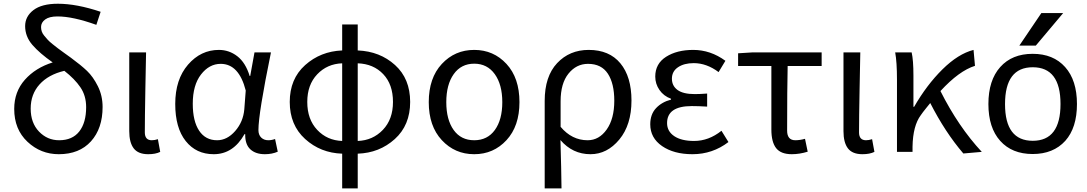

<svg xmlns="http://www.w3.org/2000/svg" viewBox="-20 -829 5932 1048"><path d="M302.7 -63.5Q375 -63.5 412.6 -111.3Q450.2 -159.2 450.2 -244.1Q450.2 -306.6 418.9 -352.5Q387.7 -398.4 331.1 -442.4Q244.1 -421.9 195.8 -368.2Q147.5 -314.5 147.5 -236.3Q147.5 -158.2 192.9 -110.8Q238.3 -63.5 302.7 -63.5ZM529.3 -764.6 505.9 -693.4Q377.9 -739.3 293.9 -739.3Q249 -739.3 226.6 -722.7Q204.1 -706.1 204.1 -681.6Q204.1 -668.9 208 -657.2Q211.9 -645.5 221.7 -633.8Q231.4 -622.1 240.2 -612.3Q249 -602.5 266.6 -588.4Q284.2 -574.2 295.9 -565.4Q307.6 -556.6 330.6 -540Q353.5 -523.4 367.2 -513.7Q421.9 -473.6 455.1 -441.9Q488.3 -410.2 514.2 -358.4Q540 -306.6 540 -245.1Q540 -127.9 476.6 -57.6Q413.1 12.7 300.8 12.7Q202.1 12.7 129.9 -55.2Q57.6 -123 57.6 -234.4Q57.6 -328.1 115.7 -393.6Q173.8 -459 267.6 -488.3Q196.3 -538.1 156.7 -584Q117.2 -629.9 117.2 -686.5Q117.2 -739.3 162.6 -773.9Q208 -808.6 295.9 -808.6Q398.4 -808.6 529.3 -764.6Z M789.1 12.7Q734.4 12.7 710 -19Q685.5 -50.8 685.5 -113.3V-543H777.3Q776.4 -501 773.4 -341.8Q770.5 -182.6 770.5 -106.4Q770.5 -63.5 808.6 -63.5Q824.2 -63.5 841.8 -69.3L854.5 0Q829.1 12.7 789.1 12.7Z M1146.5 12.7Q1050.8 12.7 993.7 -59.1Q936.5 -130.9 936.5 -261.7Q936.5 -395.5 1006.3 -476.1Q1076.2 -556.6 1174.8 -556.6Q1230.5 -556.6 1275.4 -522Q1320.3 -487.3 1342.8 -414.1H1345.7L1369.1 -543H1459Q1390.6 -210 1390.6 -119.1Q1390.6 -92.8 1405.8 -78.1Q1420.9 -63.5 1444.3 -63.5Q1462.9 -63.5 1481.4 -70.3L1496.1 -1Q1464.8 12.7 1425.8 12.7Q1375 12.7 1346.2 -14.2Q1317.4 -41 1318.4 -96.7H1314.5Q1252.9 12.7 1146.5 12.7ZM1165 -63.5Q1219.7 -63.5 1263.7 -113.8Q1307.6 -164.1 1313.5 -232.4L1321.3 -335Q1284.2 -480.5 1184.6 -480.5Q1122.1 -480.5 1077.1 -422.4Q1032.2 -364.3 1032.2 -262.7Q1032.2 -168 1066.9 -115.7Q1101.6 -63.5 1165 -63.5Z M1932.6 -483.4V-59.6Q2014.6 -62.5 2069.8 -120.1Q2125 -177.7 2125 -272.5Q2125 -368.2 2071.8 -424.3Q2018.6 -480.5 1932.6 -483.4ZM1847.7 -59.6V-483.4Q1765.6 -480.5 1711.4 -423.3Q1657.2 -366.2 1657.2 -272.5Q1657.2 -177.7 1711.4 -120.1Q1765.6 -62.5 1847.7 -59.6ZM1932.6 -695.3V-553.7Q2053.7 -548.8 2136.2 -474.1Q2218.8 -399.4 2218.8 -272.5Q2218.8 -145.5 2134.8 -69.8Q2050.8 5.9 1932.6 9.8V199.2H1847.7V9.8Q1729.5 5.9 1645.5 -70.3Q1561.5 -146.5 1561.5 -272.5Q1561.5 -398.4 1645.5 -473.6Q1729.5 -548.8 1847.7 -553.7V-695.3Z M2320.3 -271.5Q2320.3 -403.3 2391.6 -480Q2462.9 -556.6 2568.4 -556.6Q2673.8 -556.6 2744.6 -480Q2815.4 -403.3 2815.4 -271.5Q2815.4 -140.6 2744.6 -64Q2673.8 12.7 2568.4 12.7Q2462.9 12.7 2391.6 -64Q2320.3 -140.6 2320.3 -271.5ZM2456.1 -119.6Q2496.1 -63.5 2568.4 -63.5Q2640.6 -63.5 2681.2 -119.6Q2721.7 -175.8 2721.7 -271.5Q2721.7 -367.2 2680.7 -424.3Q2639.6 -481.4 2568.4 -481.4Q2497.1 -481.4 2456.5 -424.3Q2416 -367.2 2416 -271.5Q2416 -175.8 2456.1 -119.6Z M2953.1 199.2V-278.3Q2953.1 -412.1 3021 -484.4Q3088.9 -556.6 3193.4 -556.6Q3305.7 -556.6 3366.2 -483.4Q3426.8 -410.2 3426.8 -280.3Q3426.8 -147.5 3360.4 -67.4Q3293.9 12.7 3203.1 12.7Q3105.5 12.7 3039.1 -64.5Q3043.9 95.7 3044.9 199.2ZM3187.5 -63.5Q3250 -63.5 3291.5 -122.1Q3333 -180.7 3333 -279.3Q3333 -373 3297.9 -426.8Q3262.7 -480.5 3189.5 -480.5Q3126 -480.5 3083 -427.2Q3040 -374 3040 -276.4V-136.7Q3101.6 -63.5 3187.5 -63.5Z M3759.8 12.7Q3658.2 12.7 3593.8 -31.7Q3529.3 -76.2 3529.3 -150.4Q3529.3 -205.1 3561 -238.8Q3592.8 -272.5 3642.6 -285.2V-290Q3602.5 -304.7 3579.6 -337.9Q3556.6 -371.1 3556.6 -411.1Q3556.6 -481.4 3615.7 -519Q3674.8 -556.6 3763.7 -556.6Q3858.4 -556.6 3939.5 -497.1L3902.3 -435.5Q3836.9 -484.4 3766.6 -484.4Q3713.9 -484.4 3680.7 -461.9Q3647.5 -439.5 3647.5 -399.4Q3647.5 -360.4 3678.2 -337.9Q3709 -315.4 3772.5 -315.4Q3800.8 -315.4 3839.8 -318.4V-247.1Q3793 -250 3755.9 -250Q3621.1 -250 3621.1 -157.2Q3621.1 -112.3 3660.2 -85.9Q3699.2 -59.6 3768.6 -59.6Q3848.6 -59.6 3918 -115.2L3956.1 -53.7Q3869.1 12.7 3759.8 12.7Z M4301.8 12.7Q4242.2 12.7 4216.3 -20.5Q4190.4 -53.7 4190.4 -122.1V-468.8H4008.8V-538.1L4086.9 -543H4464.8V-468.8H4279.3Q4276.4 -345.7 4276.4 -116.2Q4276.4 -63.5 4321.3 -63.5Q4345.7 -63.5 4374 -71.3L4388.7 -1Q4343.8 12.7 4301.8 12.7Z M4687.5 12.7Q4632.8 12.7 4608.4 -19Q4584 -50.8 4584 -113.3V-543H4675.8Q4674.8 -501 4671.9 -341.8Q4668.9 -182.6 4668.9 -106.4Q4668.9 -63.5 4707 -63.5Q4722.7 -63.5 4740.2 -69.3L4752.9 0Q4727.5 12.7 4687.5 12.7Z M5338.9 0 5238.3 8.8Q5138.7 -107.4 5057.6 -266.6Q5055.7 -263.7 5035.6 -239.3Q5015.6 -214.8 5005.9 -200.2Q4962.9 -142.6 4960.9 -28.3V0H4876V-393.6Q4876 -490.2 4866.2 -543H4956.1Q4965.8 -501 4965.8 -416V-246.1H4969.7Q5038.1 -365.2 5124 -450.2Q5210 -535.2 5293.9 -556.6L5301.8 -469.7Q5214.8 -442.4 5113.3 -332Q5210.9 -137.7 5338.9 0Z M5465.8 -260.7Q5465.8 -60.5 5617.2 -60.5Q5768.6 -60.5 5768.6 -261.2Q5768.6 -461.9 5617.2 -461.9Q5465.8 -461.9 5465.8 -260.7ZM5794.9 -60.5Q5729.5 11.7 5616.7 11.7Q5503.9 11.7 5439.5 -60.1Q5375 -131.8 5375 -261.2Q5375 -390.6 5439.5 -462.9Q5503.9 -535.2 5616.7 -535.2Q5729.5 -535.2 5793.9 -462.9Q5858.4 -390.6 5858.4 -261.2Q5858.4 -131.8 5794.9 -60.5ZM5664.1 -757.8H5783.2L5633.8 -580.1H5543.9Z"/></svg>

Font: Gen Shin Gothic Regular
Style: Regular
Weight: 400
Designer: [Source Han Sans]
Ryoko NISHIZUKA  (kana & ideographs); Paul D. Hunt (Latin, Greek & Cyrillic); Wenlong ZHANG  (bopomofo
Version: Version 1.002.20150607